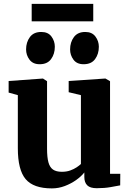

<svg xmlns="http://www.w3.org/2000/svg" viewBox="-20 -982 686 1012"><path d="M490 10Q455 10 439.8 -5.2Q424.5 -20.5 424.5 -49V-73Q408.5 -52.5 381.5 -33.2Q354.5 -14 321.5 -1.5Q288.5 11 253.5 11Q156.5 11 115.2 -37.8Q74 -86.5 74 -200.5V-480.5L25.5 -494V-555L205.5 -568H206.5L228 -554V-198.5Q228 -153 235.2 -126.5Q242.5 -100 259.5 -88.2Q276.5 -76.5 306 -76.5Q331 -76.5 350.2 -83.5Q369.5 -90.5 383.8 -100Q398 -109.5 406.5 -117.5V-480.5L342 -496V-555L533 -568H536L560 -554V-66H614L613.5 -5Q595.5 -1.5 563.2 4.2Q531 10 490 10ZM188.5 -643.5Q153.5 -643.5 135.5 -667.5Q117.5 -691.5 117.5 -721.5Q117.5 -759.5 137.5 -786.5Q157.5 -813.5 197 -813.5H198Q233.5 -813.5 251.2 -789.5Q269 -765.5 269 -735.5Q269 -697.5 249.2 -670.5Q229.5 -643.5 189.5 -643.5ZM420 -643.5Q385 -643.5 367.2 -667.5Q349.5 -691.5 349.5 -721.5Q349.5 -759.5 369.5 -786.5Q389.5 -813.5 429 -813.5H430Q465 -813.5 483 -789.5Q501 -765.5 501 -735.5Q501 -697.5 481.2 -670.5Q461.5 -643.5 421 -643.5ZM471.5 -961.5V-869.5H147V-961.5Z"/></svg>

Font: Merriweather ExtraBold
Style: Regular
Weight: 800
Version: Version 2.100